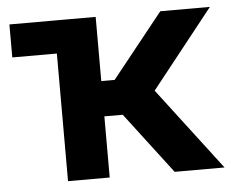

<svg xmlns="http://www.w3.org/2000/svg" viewBox="-43 -565 740 614"><g transform="rotate(-5 327.0 -258.0)"><path d="M8.3 -409.7V-515.6H205.6V-409.7ZM151.4 0V-515.6H285.2V-309.6H328.1L492.7 -515.6H651.9L452.6 -264.2L653.8 0H493.7L344.2 -196.3H285.2V0Z"/></g></svg>

Font: Inter Cardless Display
Style: Bold
Weight: 700
Designer: Rasmus Andersson
Foundry: rsms
Version: Version 4.001;git-9221beed3